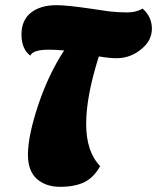

<svg xmlns="http://www.w3.org/2000/svg" viewBox="-20 -702 607 742"><path d="M97 -487Q63 -513 63 -568.5Q63 -624 99.5 -653Q136 -682 199 -682Q239 -682 334 -668L402 -658Q436 -654 471.5 -654Q507 -654 531 -669Q567 -637 567 -591Q567 -545 526 -512Q484 -477 430 -477Q404 -477 362 -484Q313 -330 313 -223Q313 -116 367 -60Q342 -15 305 2.5Q268 20 212.5 20Q157 20 122.5 -10.5Q88 -41 88 -104Q88 -177 128 -297Q168 -416 228 -507Q199 -510 169 -510Q107 -510 97 -487Z"/></svg>

Font: Sansita One
Style: Regular
Weight: 400
Designer: Pablo Cosgaya
Foundry: Omnibus-Type
Version: Version 1.001